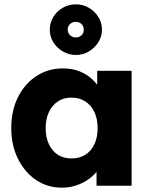

<svg xmlns="http://www.w3.org/2000/svg" viewBox="-20 -858 699 887"><path d="M32 -266Q32 -347 63 -409Q94 -471 148 -506.5Q202 -542 271 -542Q309 -542 340.5 -531Q372 -520 396 -500.5Q420 -481 437 -455.5Q454 -430 462 -401L429 -405V-531H588V0H426V-128L462 -129Q454 -101 436 -76Q418 -51 392 -32Q366 -13 334 -2Q302 9 266 9Q199 9 146.5 -26.5Q94 -62 63 -124.5Q32 -187 32 -266ZM431 -266Q431 -309 416 -340.5Q401 -372 374 -389.5Q347 -407 310 -407Q274 -407 247.5 -389.5Q221 -372 206 -340.5Q191 -309 191 -266Q191 -223 206 -191.5Q221 -160 247.5 -143Q274 -126 310 -126Q347 -126 374 -143Q401 -160 416 -191.5Q431 -223 431 -266ZM210 -720Q210 -753 226 -779.5Q242 -806 270 -822Q298 -838 330 -838Q363 -838 390.5 -822Q418 -806 434.5 -779.5Q451 -753 451 -720Q451 -689 434 -662.5Q417 -636 390 -620Q363 -604 330 -604Q299 -604 271 -620Q243 -636 226.5 -662.5Q210 -689 210 -720ZM367 -720Q367 -737 356.5 -747Q346 -757 330 -757Q314 -757 303.5 -747Q293 -737 293 -721Q293 -705 304 -695Q315 -685 330 -685Q346 -685 356.5 -695Q367 -705 367 -720Z"/></svg>

Font: Our Lexend
Style: Bold
Weight: 700
Designer: Bonnie Shaver-Troup, Thomas Jockin
Foundry: Lexend
Version: Version 1.007